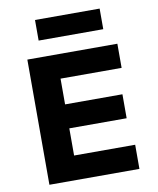

<svg xmlns="http://www.w3.org/2000/svg" viewBox="-97 -989 876 1065"><g transform="rotate(-10 340.5 -457.0)"><path d="M94 0V-705H601V-569H257V-424H580V-289H257V-136H601V0ZM174 -798V-914H538V-798Z"/></g></svg>

Font: Nunito Sans 6pt ExtraBold
Style: Regular
Weight: 800
Version: Version 3.101;gftools[0.9.27]